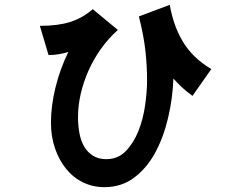

<svg xmlns="http://www.w3.org/2000/svg" viewBox="-20 -690 1040 795"><path d="M777 -293Q747 -315 729.5 -332Q712 -349 698 -365Q695 -283 676 -202Q657 -121 622.5 -57.5Q588 6 535.5 45.5Q483 85 412 85Q365 85 324.5 65.5Q284 46 254.5 10Q225 -26 208 -75Q191 -124 191 -182Q191 -251 209.5 -327Q228 -403 263 -475Q221 -462 181 -462L145 -583Q183 -583 214 -587Q245 -591 270.5 -599Q296 -607 319 -620Q342 -633 364 -652L468 -566Q428 -530 397.5 -487Q367 -444 346 -396.5Q325 -349 314 -300.5Q303 -252 303 -205Q303 -170 309 -138Q315 -106 329 -82.5Q343 -59 365.5 -45Q388 -31 420 -31Q469 -31 501.5 -65Q534 -99 553.5 -148.5Q573 -198 581 -255Q589 -312 589 -357Q589 -413 582.5 -476Q576 -539 555 -622L683 -670Q698 -582 738.5 -515.5Q779 -449 855 -404Z"/></svg>

Font: NanumGothicCoding
Style: Bold
Weight: 700
Monospace: yes
Designer: Kwon Bruce; Nicolas Noh; Sung-woo Choi; Go-un Cha; Soo-hyun Park;
Foundry: NHN Corporation
Version: Version 2.000;PS 1;hotconv 1.0.49;makeotf.lib2.0.14853